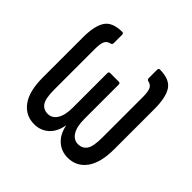

<svg xmlns="http://www.w3.org/2000/svg" viewBox="-134 -617 749 749"><g transform="rotate(45 240.5 -243.0)"><path d="M148 6Q100 6 71.5 -32.5Q43 -71 43 -147V-368Q43 -432 63 -462Q83 -492 137 -492Q144 -492 144 -483V-438Q144 -430 138 -428Q121 -425 114.5 -412Q108 -399 108 -369V-145Q108 -96 120.5 -78Q133 -60 157 -60Q181 -60 195 -82.5Q209 -105 209 -147V-336Q209 -345 216 -345H265Q272 -345 272 -336V-147Q272 -105 286 -82.5Q300 -60 324 -60Q348 -60 360.5 -78Q373 -96 373 -145V-369Q373 -399 366.5 -412Q360 -425 343 -428Q337 -430 337 -438V-483Q337 -492 344 -492Q398 -492 418 -462Q438 -432 438 -368V-147Q438 -71 409.5 -32.5Q381 6 333 6Q298 6 273 -16Q248 -38 240 -78H239Q232 -38 207.5 -16Q183 6 148 6Z"/></g></svg>

Font: Sofia Sans Extra Condensed
Style: Regular
Weight: 400
Designer: Botio Nikoltchev, Ani Petrova
Foundry: lettersoup
Version: Version 4.101